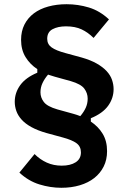

<svg xmlns="http://www.w3.org/2000/svg" viewBox="-20 -730 609 911"><path d="M488 -13Q488 28 472 60Q456 92 427.5 114.5Q399 137 359 149Q319 161 271 161Q219 161 167 145Q115 129 72 89L144 1Q170 27 202 41.5Q234 56 273 56Q314 56 339 40Q364 24 364 -7Q364 -35 343 -50.5Q322 -66 277 -78L200 -99Q158 -111 129 -127Q100 -143 82.5 -162.5Q65 -182 57.5 -203.5Q50 -225 50 -247Q50 -290 76 -326Q102 -362 157 -385V-402Q122 -425 101 -459.5Q80 -494 80 -541Q80 -582 96 -613.5Q112 -645 140.5 -666.5Q169 -688 209 -699Q249 -710 296 -710Q350 -710 401.5 -694.5Q453 -679 497 -638L424 -550Q398 -576 367.5 -590.5Q337 -605 293 -605Q255 -605 229.5 -591.5Q204 -578 204 -546Q204 -520 225 -505Q246 -490 291 -478L368 -457Q410 -445 439 -428.5Q468 -412 486 -392.5Q504 -373 511.5 -351Q519 -329 519 -307Q519 -264 493 -228Q467 -192 411 -169V-153Q446 -130 467 -95.5Q488 -61 488 -13ZM396 -262Q396 -288 380 -309.5Q364 -331 316 -345L240 -366Q222 -371 208 -376Q191 -356 181.5 -335.5Q172 -315 172 -292Q172 -267 188 -246Q204 -225 252 -211L328 -190Q336 -188 344.5 -185Q353 -182 361 -179Q378 -199 387 -219Q396 -239 396 -262Z"/></svg>

Font: IBM Plex Arabic
Style: Bold
Weight: 700
Designer: Mike Abbink, Paul van der Laan, Pieter van Rosmalen, Wael Morcos, Khajak Apelian
Foundry: Bold Monday
Version: Version 1.0